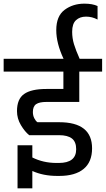

<svg xmlns="http://www.w3.org/2000/svg" viewBox="-30 -969 579 1051"><path d="M150 -356Q150 -337 157.5 -322Q165 -307 175 -300H294Q474 -300 474 -157Q474 -82 427.5 -44Q381 -6 295 -6H283Q207 -6 147 -33V62H66V-174H147V-107Q207 -77 279 -77H292Q387 -77 387 -152Q387 -193 363.5 -211Q340 -229 294 -229H130Q106 -248 84.5 -284Q63 -320 63 -361Q63 -427 102 -454.5Q141 -482 224 -482H317V-577H-10V-647H318Q278 -732 278 -804Q278 -881 323.5 -915Q369 -949 432 -949Q476 -949 504 -936V-862Q474 -878 441 -878Q407 -878 386 -858.5Q365 -839 365 -795Q365 -760 375 -727Q385 -694 406 -647H529V-577H404V-411H224Q186 -411 168 -399Q150 -387 150 -356Z"/></svg>

Font: Biryani
Style: Regular
Weight: 400
Designer: Dan Reynolds and Mathieu Reguer
Foundry: Dan Reynolds and Mathieu Reguer
Version: Version 1.004; ttfautohint (v1.1) -l 5 -r 5 -G 72 -x 0 -D la